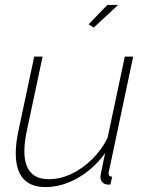

<svg xmlns="http://www.w3.org/2000/svg" viewBox="-20 -750 596 780"><path d="M165 10Q44 10 44 -128Q44 -149 47 -173Q50 -197 56 -224L119 -520H153L91 -228Q79 -176 79 -136Q79 -22 179 -22Q224 -22 269 -43Q314 -64 353.5 -102.5Q393 -141 417 -190L487 -520H521L427 -75Q425 -66 423 -57.5Q421 -49 421 -47Q421 -32 436 -32L428 0Q423 0 419 0Q415 0 412 -1Q401 -3 394.5 -11Q388 -19 388 -31Q388 -34 389 -40Q390 -46 394 -65.5Q398 -85 407 -128Q361 -64 296 -27Q231 10 165 10ZM361 -638 340 -651 416 -730H460Z"/></svg>

Font: Raleway Thin ExtraLight
Style: Italic
Weight: 250
Italic angle: -12°
Version: Version 4.026